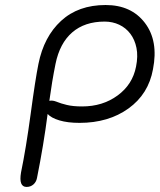

<svg xmlns="http://www.w3.org/2000/svg" viewBox="-20 -760 630 758"><path d="M85 -22Q53.2 -22 63 -79.1Q82.5 -173.3 101.1 -310.5Q119.6 -447.8 131.8 -507.8Q153.3 -615.2 221.2 -677.7Q289.1 -740.2 397 -740.2Q498.5 -740.2 552.2 -669.4Q606 -598.6 584 -486.8Q566.4 -388.7 487.3 -331.8Q408.2 -274.9 293.9 -274.9Q247.1 -274.9 214.6 -284.7Q182.1 -294.4 168 -310.1Q152.3 -188 126 -57.1Q123 -41.5 111.8 -31.7Q100.6 -22 85 -22ZM183.1 -362.8Q193.4 -362.8 206.5 -357.2Q219.7 -351.6 243.9 -345.7Q268.1 -339.8 304.2 -339.8Q385.3 -339.8 444.3 -383.1Q503.4 -426.3 517.1 -497.1Q525.4 -538.1 518.8 -570.8Q512.2 -603.5 494.6 -626.7Q477.1 -649.9 450.7 -662.4Q424.3 -674.8 393.1 -674.8Q314.5 -674.8 265.1 -632.1Q215.8 -589.4 199.2 -507.8Q185.1 -438 174.8 -361.8Q177.7 -362.8 183.1 -362.8Z"/></svg>

Font: Shantell Sans Bouncy
Style: Italic
Weight: 300
Italic angle: -11.31°
Designer: Stephen Nixon, Anya Danilova, Shantell Martin
Foundry: Arrow Type
Version: Version 1.006;[9816181b4]